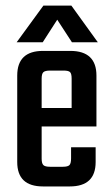

<svg xmlns="http://www.w3.org/2000/svg" viewBox="-20 -671 398 691"><path d="M186 -600.1 133.8 -519H40L136.2 -650.9H236.8L332 -519H238.8ZM129.9 -282.2H237.8V-388.2Q237.8 -405.8 232.2 -411.4Q226.6 -417 209 -417H160.2Q142.1 -417 136 -411.1Q129.9 -405.3 129.9 -388.2ZM134.8 -487.8H232.9Q327.1 -487.8 327.1 -398.9V-215.8H129.9V-100.1Q129.9 -83 136 -76.9Q142.1 -70.8 160.2 -70.8H206.1Q224.1 -70.8 230 -76.9Q235.8 -83 235.8 -101.1V-141.1H324.2V-87.9Q324.2 0 231 0H134.8Q42 0 42 -87.9V-398.9Q42 -487.8 134.8 -487.8Z"/></svg>

Font: Teko
Style: Regular
Weight: 400
Designer: Manushi Parikh, Jonny Pinhorn
Foundry: Indian Type Foundry
Version: Version 2.000;PS 1.0;hotconv 1.0.79;makeotf.lib2.5.61930